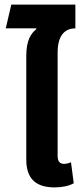

<svg xmlns="http://www.w3.org/2000/svg" viewBox="-20 -804 352 833"><path d="M217 9C249 9 279 3 300 -9L288 -100C279 -96 267 -93 259 -93C239 -93 230 -104 230 -128V-576C230 -656 266 -681 307 -681V-784H29L5 -681H137L138 -678C115 -659 94 -631 94 -561V-112C94 -29 135 9 217 9Z"/></svg>

Font: Noto Sans Thai UI Cond
Style: Bold
Weight: 700
Width: 3
Designer: Monotype Design Team
Foundry: Monotype Imaging Inc.
Version: Version 2.000